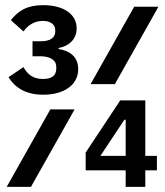

<svg xmlns="http://www.w3.org/2000/svg" viewBox="-20 -724 640 744"><path d="M147 -357C230 -357 283 -396 283 -456C283 -503 252 -527 207 -534V-538C246 -545 277 -571 277 -614C277 -669 227 -704 147 -704C84 -704 51 -682 22 -646L71 -602C90 -629 116 -643 147 -643C176 -643 194 -628 194 -609V-601C194 -580 177 -564 138 -564H106V-506H136C173 -506 198 -492 198 -465V-458C198 -431 181 -418 146 -418C107 -418 86 -437 71 -464L13 -425C34 -390 74 -357 147 -357ZM331 -398H425L594 -698H500ZM6 0H100L269 -300H175ZM467 0H543V-64H588V-120H543V-335H446L312 -133V-64H467ZM369 -120 462 -260H467V-120Z"/></svg>

Font: IBM Mono SemiBold
Style: Regular
Weight: 600
Monospace: yes
Designer: Mike Abbink, Paul van der Laan, Pieter van Rosmalen
Foundry: Bold Monday
Version: Version 2.3